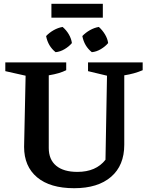

<svg xmlns="http://www.w3.org/2000/svg" viewBox="-20 -981 782 1012"><path d="M371 11Q244 11 175.5 -46.5Q107 -104 107 -207L115 -582L8 -606V-652H329V-611Q311 -602 289 -595.5Q267 -589 237 -584V-201Q237 -140 276 -107.5Q315 -75 388 -75Q486 -75 536 -139L544 -582L444 -606V-652H732V-611Q688 -592 635 -584V-218Q635 -109 565.5 -49Q496 11 371 11ZM251 -888V-961H522V-888ZM310 -839Q330 -822 343 -799.5Q356 -777 359 -754Q344 -736 320.5 -722Q297 -708 273 -706Q233 -738 223 -791Q240 -809 263 -822Q286 -835 310 -839ZM501 -839Q520 -822 533.5 -799.5Q547 -777 550 -754Q535 -736 511.5 -722Q488 -708 464 -706Q424 -738 414 -791Q431 -809 454 -822Q477 -835 501 -839Z"/></svg>

Font: Piazzolla SC SemiBold
Style: Regular
Weight: 600
Designer: Juan Pablo del Peral
Foundry: Huerta Tipografica
Version: Version 1.330